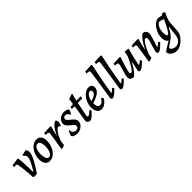

<svg xmlns="http://www.w3.org/2000/svg" viewBox="239 -2099 3703 3703"><g transform="rotate(-45 2090.5 -247.0)"><path d="M126 -2Q123 -82 112.5 -184.5Q102 -287 89 -360Q85 -382 77 -390Q69 -398 51 -398Q41 -398 3 -394L7 -440Q69 -448 167 -462L178 -453Q198 -280 197 -75H208Q267 -167 298.5 -236.5Q330 -306 330 -345Q330 -376 312 -396Q294 -416 281 -422L286 -445L389 -468Q405 -457 413.5 -435.5Q422 -414 422 -387Q422 -334 371.5 -233.5Q321 -133 223 9L142 11Z M449 -158Q449 -241 481 -312Q513 -383 567 -425.5Q621 -468 685 -468Q745 -468 778.5 -427Q812 -386 812 -311Q812 -223 780.5 -149Q749 -75 694 -31.5Q639 12 574 12Q517 12 483 -34Q449 -80 449 -158ZM716 -260Q716 -324 697 -360Q678 -396 643 -396Q598 -396 570 -343.5Q542 -291 542 -205Q542 -135 561.5 -94Q581 -53 614 -53Q660 -53 688 -109.5Q716 -166 716 -260Z M952 -361Q952 -383 942.5 -392.5Q933 -402 911 -402H872L880 -449Q944 -449 1054 -456L1064 -442Q1032 -338 1016 -251L1020 -250Q1062 -343 1112.5 -402Q1163 -461 1203 -464Q1212 -459 1219 -443Q1226 -427 1227 -410Q1225 -367 1207 -324L1185 -322Q1179 -343 1162 -343Q1128 -343 1083.5 -284Q1039 -225 1000 -126L986 -20Q984 -12 956 -1.5Q928 9 907 9L897 -3Q952 -323 952 -361Z M1355 -48Q1381 -48 1400 -64.5Q1419 -81 1419 -105Q1419 -126 1403 -144.5Q1387 -163 1355 -187Q1308 -224 1284.5 -252Q1261 -280 1261 -319Q1261 -359 1284 -393.5Q1307 -428 1346.5 -448Q1386 -468 1431 -468Q1466 -468 1496.5 -457.5Q1527 -447 1543 -428Q1525 -378 1503 -340H1487Q1476 -371 1454.5 -388Q1433 -405 1406 -405Q1383 -405 1368 -391Q1353 -377 1353 -356Q1353 -330 1383 -302Q1399 -288 1420 -271Q1463 -238 1486 -209.5Q1509 -181 1509 -143Q1509 -103 1484.5 -67Q1460 -31 1418.5 -9.5Q1377 12 1330 12Q1281 12 1247 -3.5Q1213 -19 1204 -46Q1210 -70 1222.5 -100.5Q1235 -131 1245 -146H1262Q1262 -100 1286.5 -74Q1311 -48 1355 -48Z M1832 -111Q1786 -57 1744.5 -22.5Q1703 12 1680 12Q1646 12 1626 -6Q1606 -24 1606 -56Q1606 -65 1607 -69L1660 -393L1654 -397L1588 -400L1585 -405L1590 -441L1668 -454L1684 -572L1790 -607L1797 -595Q1775 -523 1759 -451L1876 -452L1880 -448L1871 -401L1758 -402L1747 -396L1691 -112L1690 -103Q1690 -78 1713 -78Q1726 -78 1747 -92.5Q1768 -107 1804 -142L1819 -141Z M1955 -187Q1953 -131 1971 -97.5Q1989 -64 2022 -64Q2051 -64 2079.5 -86Q2108 -108 2128 -147L2143 -145L2166 -114Q2138 -59 2089 -23.5Q2040 12 1992 12Q1934 12 1900 -33.5Q1866 -79 1866 -157Q1866 -234 1900.5 -306Q1935 -378 1990 -423Q2045 -468 2104 -468Q2147 -468 2171 -445.5Q2195 -423 2195 -383Q2195 -319 2140 -274Q2085 -229 1955 -187ZM1958 -237Q2037 -262 2072.5 -290Q2108 -318 2108 -356Q2108 -397 2071 -397Q2034 -397 2001 -350.5Q1968 -304 1958 -237Z M2418 -134 2432 -133 2447 -104Q2389 -44 2352 -16Q2315 12 2293 12Q2255 12 2255 -25Q2255 -31 2291 -260Q2301 -327 2324 -477Q2347 -627 2347 -642Q2347 -663 2338 -672Q2329 -681 2307 -681H2269L2276 -728Q2340 -728 2450 -735L2461 -721Q2424 -548 2390.5 -373.5Q2357 -199 2341 -83L2344 -79Q2351 -79 2363.5 -88.5Q2376 -98 2418 -134Z M2676 -134 2690 -133 2705 -104Q2647 -44 2610 -16Q2573 12 2551 12Q2513 12 2513 -25Q2513 -31 2549 -260Q2559 -327 2582 -477Q2605 -627 2605 -642Q2605 -663 2596 -672Q2587 -681 2565 -681H2527L2534 -728Q2598 -728 2708 -735L2719 -721Q2682 -548 2648.5 -373.5Q2615 -199 2599 -83L2602 -79Q2609 -79 2621.5 -88.5Q2634 -98 2676 -134Z M3200 -104Q3133 -38 3099.5 -13Q3066 12 3045 12Q3006 12 3006 -20Q3006 -35 3046 -215L3038 -217Q2954 -51 2869 11Q2823 11 2797 -12.5Q2771 -36 2771 -77Q2771 -110 2809 -236Q2821 -277 2831 -315Q2841 -353 2841 -367Q2841 -385 2831.5 -393.5Q2822 -402 2801 -402H2763L2772 -449Q2848 -449 2946 -456L2956 -443Q2915 -324 2888.5 -232.5Q2862 -141 2862 -117Q2862 -100 2868.5 -92.5Q2875 -85 2889 -85Q2915 -85 2964 -161Q3013 -237 3067 -362L3083 -455L3094 -460L3172 -452L3180 -442Q3157 -364 3133.5 -263.5Q3110 -163 3098 -87L3102 -83Q3109 -84 3121 -92.5Q3133 -101 3171 -134L3185 -133Z M3699 -104Q3640 -44 3603.5 -16.5Q3567 11 3545 11Q3507 11 3507 -24Q3507 -43 3516 -76.5Q3525 -110 3542 -166Q3560 -224 3570 -262.5Q3580 -301 3580 -322Q3580 -339 3571.5 -350Q3563 -361 3550 -361Q3522 -361 3474.5 -288Q3427 -215 3379 -97L3369 -20Q3367 -12 3339 -1.5Q3311 9 3290 9L3280 -3Q3298 -105 3315.5 -222Q3333 -339 3335 -362Q3336 -383 3326 -392.5Q3316 -402 3294 -402H3256L3264 -449Q3322 -449 3438 -456L3447 -442Q3432 -397 3417 -335Q3402 -273 3393 -222L3398 -220Q3445 -316 3492.5 -379.5Q3540 -443 3583 -468Q3622 -468 3647.5 -440.5Q3673 -413 3673 -370Q3673 -345 3663 -309Q3653 -273 3629 -198Q3601 -117 3594 -83L3597 -79Q3604 -79 3616.5 -88.5Q3629 -98 3670 -135L3685 -133Z M3647 111 3650 104Q3700 66 3831 -9L3832 -17Q3805 -32 3790.5 -66.5Q3776 -101 3776 -148Q3776 -222 3809.5 -295.5Q3843 -369 3895.5 -416Q3948 -463 4001 -463L4097 -446L4107 -470L4115 -473L4166 -459L4176 -446Q4113 -327 4104 -247Q4101 -225 4098.5 -181.5Q4096 -138 4095 -119Q4094 -99 4091.5 -61Q4089 -23 4087 -7Q4081 49 4036.5 107Q3992 165 3930.5 203Q3869 241 3814 241Q3769 241 3729.5 222.5Q3690 204 3667.5 174Q3645 144 3647 111ZM4066 -368Q4006 -398 3970 -398Q3945 -398 3921 -369Q3897 -340 3882 -293.5Q3867 -247 3867 -199Q3867 -158 3877 -128Q3887 -98 3901 -98Q3922 -98 3966.5 -171Q4011 -244 4066 -368ZM4007 9 4032 -192 4023 -194Q3974 -106 3945 -67.5Q3916 -29 3882 -5L3826 33Q3781 64 3762 78Q3743 92 3743 100Q3743 116 3759 132.5Q3775 149 3800.5 159.5Q3826 170 3852 170Q3914 170 3956 127Q3998 84 4007 9Z"/></g></svg>

Font: Alegreya Medium
Style: Italic
Weight: 500
Italic angle: -7°
Designer: Juan Pablo del Peral
Foundry: Huerta Tipografica
Version: Version 2.008; ttfautohint (v1.8)